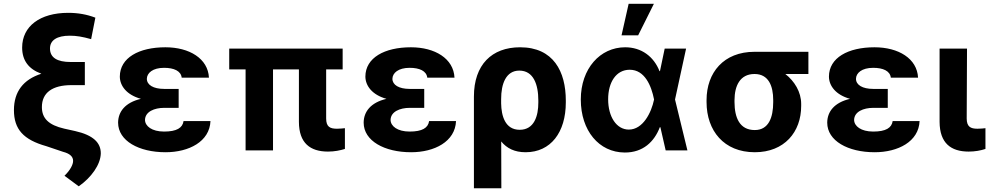

<svg xmlns="http://www.w3.org/2000/svg" viewBox="-20 -806 5306 1029"><path d="M491.1 -711.3C445 -729 397 -737.2 345.5 -737.2C194.6 -737.2 98.7 -665.5 98.7 -551.1C98.7 -482.2 133.2 -435.7 201.7 -410.9C104.8 -380 54.7 -314.6 54.7 -215.9C54.7 -113.3 105.5 -57.2 228 -22.7L317.5 7.5C354.4 17 371.8 33.4 371.8 56.1C371.8 75.3 358 104.4 325.6 136L402 192.5C469.1 145.6 518.8 76.7 520.2 16.3C520.6 -40.8 480.1 -81.7 382.5 -103.7L324.6 -116.5C240.4 -135.7 204.5 -171.9 204.5 -232.2C204.5 -309.3 260.7 -349.8 363.3 -349.8H434.7V-473.7H359C286.2 -473.7 247.9 -497.2 247.9 -546.2C247.9 -590.6 285.5 -614.7 354 -614.7C389.2 -614.7 421.5 -609.4 468.4 -596.2Z M937.5 -285.9V-329.5H860.1C801.5 -329.5 767.4 -350.9 767 -383.5C767.4 -414.8 798.7 -442.5 859 -442.5C912.6 -442.5 949.6 -425.8 953.8 -389.9H1099.8C1094.8 -492.2 995 -552.6 866.5 -552.6C724.4 -552.6 622.5 -496.4 622.2 -395.6C622.5 -345.9 658.7 -297.6 735.1 -276.3C650.6 -256.4 613.3 -207.4 612.9 -148.4C613.3 -51.1 724.1 9.9 867.2 9.9C992.5 9.9 1103.7 -47.2 1108 -157.3H963.8C958.5 -120.4 926.8 -100.9 859.4 -100.9C793.7 -100.9 757.8 -130 757.1 -163C757.8 -207.4 806.8 -228 860.1 -228H937.5Z M1816.4 -545.5H1208.5V-433.9H1296.2V0H1443.2V-433.9H1582V-152.7C1582.4 -39.1 1642.4 6.4 1737.9 6.4C1773.1 6.4 1803.3 0 1828.5 -7.8V-119C1817.5 -117.9 1802.6 -116.1 1785.9 -116.1C1747.5 -116.1 1728.3 -127.1 1728 -170.8V-433.9H1816.4Z M2253.6 -285.9V-329.5H2176.1C2117.5 -329.5 2083.5 -350.9 2083.1 -383.5C2083.5 -414.8 2114.7 -442.5 2175.1 -442.5C2228.7 -442.5 2265.6 -425.8 2269.9 -389.9H2415.8C2410.9 -492.2 2311.1 -552.6 2182.5 -552.6C2040.5 -552.6 1938.6 -496.4 1938.2 -395.6C1938.6 -345.9 1974.8 -297.6 2051.1 -276.3C1966.6 -256.4 1929.3 -207.4 1929 -148.4C1929.3 -51.1 2040.1 9.9 2183.2 9.9C2308.6 9.9 2419.7 -47.2 2424 -157.3H2279.8C2274.5 -120.4 2242.9 -100.9 2175.4 -100.9C2109.7 -100.9 2073.9 -130 2073.2 -163C2073.9 -207.4 2122.9 -228 2176.1 -228H2253.6Z M2519.9 203.1H2666.9L2666.2 -47.9C2696.4 -11 2737.9 9.9 2796.9 9.9C2931.5 9.9 3012.4 -96.6 3012.4 -257.1V-267C3012.4 -422.6 2946 -552.6 2767.4 -552.6C2616.1 -552.6 2519.9 -459.5 2519.9 -288.4ZM2665.8 -251.8V-274.5C2665.5 -357.2 2692.1 -427.6 2763.1 -427.6C2839.1 -427.6 2865.1 -353.7 2865.1 -267V-257.1C2865.4 -185.4 2843.4 -110.4 2765.3 -110.4C2686.4 -110.4 2666.9 -186.4 2665.8 -251.8Z M3327.8 11.4C3426.5 12.1 3486.9 -46.9 3516.3 -124.3H3519.2L3547.6 0H3664.1L3597.7 -272.7L3657 -545.5H3542.3L3517 -424.7H3514.6C3484 -502.5 3418.3 -552.6 3330.3 -552.6C3196.4 -552.6 3092.7 -438.6 3092.7 -272.7C3092.7 -105.8 3190.3 10.7 3327.8 11.4ZM3485.4 -272.7 3485.1 -271.3C3470.9 -202.8 3426.1 -111.5 3350.1 -111.5C3284.1 -111.5 3239.3 -180 3239.3 -273.8C3239.3 -366.1 3282.7 -432.2 3354.8 -432.2C3435.7 -432.2 3470.9 -345.9 3485.1 -274.1ZM3311.1 -616.8H3400.2L3484.4 -785.5H3349.1Z M3766.7 -258.5C3767 -105.8 3859.4 9.9 4025.2 9.9C4183.9 9.9 4274.1 -98.7 4273.8 -238.6V-248.6C4274.1 -313.2 4237.6 -371.4 4188.9 -409.4H4312.5V-528.4H4023.8C3858.3 -528.4 3767 -416.9 3766.7 -269.9ZM3916.5 -269.9C3916.9 -345.2 3945.3 -409.4 4023.8 -409.4C4099.1 -409.4 4123.9 -345.2 4123.9 -269.9V-258.5C4123.9 -175.8 4099.1 -109 4025.2 -109C3943.5 -109 3916.9 -175.8 3916.5 -258.5Z M4737.9 -285.9V-329.5H4660.5C4601.9 -329.5 4567.8 -350.9 4567.5 -383.5C4567.8 -414.8 4599.1 -442.5 4659.4 -442.5C4713.1 -442.5 4750 -425.8 4754.3 -389.9H4900.2C4895.2 -492.2 4795.5 -552.6 4666.9 -552.6C4524.9 -552.6 4422.9 -496.4 4422.6 -395.6C4422.9 -345.9 4459.2 -297.6 4535.5 -276.3C4451 -256.4 4413.7 -207.4 4413.4 -148.4C4413.7 -51.1 4524.5 9.9 4667.6 9.9C4793 9.9 4904.1 -47.2 4908.4 -157.3H4764.2C4758.9 -120.4 4727.3 -100.9 4659.8 -100.9C4594.1 -100.9 4558.2 -130 4557.5 -163C4558.2 -207.4 4607.2 -228 4660.5 -228H4737.9Z M5015.6 -545.5V-152.7C5016.3 -39.1 5076 6.4 5171.5 6.4C5205.3 6.4 5236.5 0.7 5261.4 -7.8V-119C5250.4 -117.9 5237.2 -116.1 5218.4 -116.1C5181.1 -116.1 5161.2 -127.1 5160.9 -170.8L5162.6 -545.5Z"/></svg>

Font: Karasuma Gothic
Style: Bold
Weight: 700
Designer: Rasmus Andersson / Ryoko Nishizuka
Foundry: Genbu
Version: Version 1.00